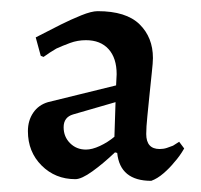

<svg xmlns="http://www.w3.org/2000/svg" viewBox="-20 -667 361 344"><path d="M189 -534Q189 -563 174.5 -579Q160 -595 134 -595Q119 -595 105.5 -590Q92 -585 81 -580Q69 -573 58 -565L53 -567L44 -600Q68 -612 89 -623Q107 -632 125.5 -639.5Q144 -647 155 -647Q206 -647 230 -623.5Q254 -600 254 -563Q254 -555 252 -537Q250 -519 248 -498.5Q246 -478 244 -458.5Q242 -439 242 -427Q242 -400 266 -400Q273 -400 279 -402Q285 -404 290 -406Q295 -409 301 -413L310 -401Q302 -387 292 -376Q284 -366 273 -356.5Q262 -347 251 -343Q195 -343 190 -393L186 -394Q165 -374 145.5 -360Q126 -346 115 -346Q79 -346 54.5 -370.5Q30 -395 30 -432Q30 -451 39.5 -465Q49 -479 66 -484L188 -514ZM187 -484 111 -462Q94 -457 94 -439Q94 -422 105.5 -410.5Q117 -399 134 -399Q145 -399 159 -405.5Q173 -412 185 -422Z"/></svg>

Font: Alegreya
Style: Regular
Weight: 400
Designer: Juan Pablo del Peral
Foundry: Juan Pablo del Peral
Version: Version 1.003